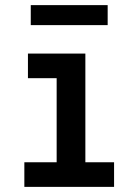

<svg xmlns="http://www.w3.org/2000/svg" viewBox="-20 -729 540 749"><path d="M75 0V-96H201V-424H89V-520H313V-96H425V0ZM100 -631V-709H400V-631Z"/></svg>

Font: Zed Mono
Style: Bold
Weight: 700
Monospace: yes
Designer: Belleve Invis
Foundry: Belleve Invis
Version: Version 1.0.0; ttfautohint (v1.8.4)